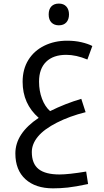

<svg xmlns="http://www.w3.org/2000/svg" viewBox="-20 -720 575 1061"><path d="M272.9 320.8Q176.3 320.8 120.6 270.3Q64.9 219.7 64.9 127.9Q64.9 17.1 193.8 -68.8Q105 -146.5 105 -268.1Q105 -337.4 136.7 -388.7Q168.5 -439.9 224.9 -467.5Q281.2 -495.1 351.1 -495.1Q394 -495.1 430.4 -486.6Q466.8 -478 490.2 -465.8L462.9 -391.1Q400.9 -417 346.2 -417Q274.4 -417 235.1 -378.7Q195.8 -340.3 195.8 -269Q195.8 -217.3 212.2 -174.1Q228.5 -130.9 256.8 -106Q340.3 -147.5 429.2 -173.8L453.1 -100.1Q364.7 -78.1 294.2 -42.2Q223.6 -6.3 189.7 34.7Q155.8 75.7 155.8 120.1Q155.8 184.6 193.4 214.4Q231 244.1 309.1 244.1Q359.4 244.1 456.1 228L466.8 296.9Q396 312 354.5 316.4Q313 320.8 272.9 320.8ZM305.2 -580.1Q279.3 -580.1 264.2 -595.7Q249 -611.3 249 -640.1Q249 -668.9 263.9 -684.6Q278.8 -700.2 305.2 -700.2Q332 -700.2 346.7 -683.8Q361.3 -667.5 361.3 -640.1Q361.3 -612.8 346.7 -596.4Q332 -580.1 305.2 -580.1Z"/></svg>

Font: Noto Kufi Arabic
Style: Regular
Weight: 400
Designer: Monotype Design team
Foundry: Monotype Imaging Inc.
Version: Version 1.02